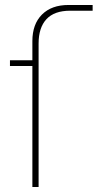

<svg xmlns="http://www.w3.org/2000/svg" viewBox="-20 -751 412 771"><path d="M110 0V-486H20V-509H110V-586Q110 -654 148.5 -692.5Q187 -731 255 -731H352V-708H262Q198 -708 166.5 -674Q135 -640 135 -576V0Z"/></svg>

Font: MuseoModerno Thin Thin
Style: Regular
Weight: 250
Version: Version 1.003